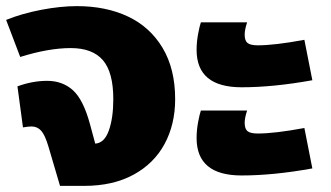

<svg xmlns="http://www.w3.org/2000/svg" viewBox="-27 -607 1082 627"><path d="M545 -283Q545 -201 510.5 -137Q476 -73 409 -36.5Q342 0 248 0H169L131 -129Q120 -166 107.5 -180Q95 -194 76 -194Q66 -194 48 -191L30 -325Q79 -343 127 -343Q177 -343 211 -312.5Q245 -282 267 -201L284 -138Q314 -140 328.5 -181Q343 -222 343 -283Q343 -371 309 -410.5Q275 -450 204 -450Q132 -450 39 -421L-7 -542Q45 -563 108 -575Q171 -587 224 -587Q319 -587 391 -553Q463 -519 504 -450.5Q545 -382 545 -283Z M615 -444Q615 -470 620 -496.5Q625 -523 629 -534H780Q772 -510 772 -494Q772 -474 781.5 -466.5Q791 -459 815 -459Q870 -459 967 -477L993 -345Q866 -322 762 -322Q615 -322 615 -444ZM615 -156Q615 -182 620 -208.5Q625 -235 629 -246H780Q772 -222 772 -206Q772 -186 781.5 -178.5Q791 -171 815 -171Q870 -171 967 -189L993 -57Q866 -34 762 -34Q615 -34 615 -156Z"/></svg>

Font: FiraGO Heavy
Style: Regular
Weight: 900
Designer: bBox Type
Foundry: bBox Type GmbH
Version: Version 1.001